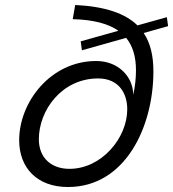

<svg xmlns="http://www.w3.org/2000/svg" viewBox="-20 -743 695 771"><path d="M253 8C484 8 596 -235 596 -456C596 -518 584.5 -569.5 557 -610.5L655 -638L650 -674L532 -641C483 -689 403 -717 282 -723L272 -666C353.5 -664 414 -648.5 455.5 -619.5L304 -577L309 -541L486.5 -591C513.5 -558 526 -515 526 -461C526 -432 523 -398 515 -362C515 -381 511 -399 503 -417C481 -463 433 -498 366 -498C184 -498 57 -334 57 -180C57 -69 129 8 253 8ZM136 -184C136 -300 228 -428 374 -428C459 -428 491 -366 491 -304C491 -189 388 -65 259 -65C187 -65 136 -108 136 -184Z"/></svg>

Font: HK Grotesk
Style: Italic
Weight: 400
Italic angle: -16°
Designer: Alfredo Marco Pradil
Foundry: Hanken Design Co.
Version: Version 3.001;FEAKit 1.0